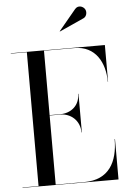

<svg xmlns="http://www.w3.org/2000/svg" viewBox="-63 -1021 708 1066"><g transform="rotate(-5 291.0 -488.0)"><path d="M438 -908.5C455 -916 461 -941 451.5 -957.5C442 -974 414 -985.5 395.5 -963L300 -848L301 -846.5ZM371.5 -278H373.5V-493H371.5C371.5 -426 320.5 -389 263.5 -389H203.5V-748H373.5C490.5 -748 541.5 -652 541.5 -545H543V-750H18.5V-748H108V-2H18.5V0H553.5V-225H551.5C551.5 -98 500.5 -2 363.5 -2H203.5V-387H263.5C320.5 -387 371.5 -345 371.5 -278Z"/></g></svg>

Font: Bodoni* 96pt
Style: Regular
Weight: 400
Version: Version 2.3